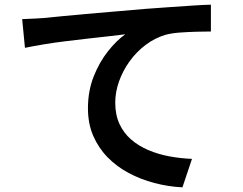

<svg xmlns="http://www.w3.org/2000/svg" viewBox="-20 -763 1040 823"><path d="M75 -681Q105 -682 131 -683.5Q157 -685 171 -686Q200 -689 245.5 -693.5Q291 -698 348 -703Q405 -708 470 -713.5Q535 -719 604 -725Q657 -729 708 -732.5Q759 -736 804 -739Q849 -742 884 -743V-628Q857 -628 821.5 -627Q786 -626 751.5 -623.5Q717 -621 690 -614Q643 -600 603.5 -570Q564 -540 535 -499.5Q506 -459 490 -413.5Q474 -368 474 -323Q474 -271 492 -232Q510 -193 541.5 -165.5Q573 -138 615 -120Q657 -102 705 -93Q753 -84 803 -82L762 40Q701 37 642 21.5Q583 6 531.5 -21.5Q480 -49 441 -89Q402 -129 379.5 -181Q357 -233 357 -299Q357 -373 381.5 -435Q406 -497 443 -543.5Q480 -590 517 -616Q487 -612 445.5 -607.5Q404 -603 356 -597.5Q308 -592 259 -586Q210 -580 165.5 -572.5Q121 -565 87 -558Z"/></svg>

Font: Noto Sans SC SemiBold
Style: Regular
Weight: 600
Designer: Ryoko NISHIZUKA 西塚涼子 (kana, bopomofo & ideographs); Paul D. Hunt (Latin, Greek & Cyrillic); Sandoll Communications 산돌커뮤니
Foundry: Adobe
Version: Version 2.004-H2;hotconv 1.0.118;makeotfexe 2.5.65603